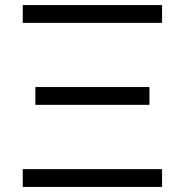

<svg xmlns="http://www.w3.org/2000/svg" viewBox="-20 -740 732 760"><path d="M70 -649.5V-720H621.5V-649.5ZM120 -325V-395.5H571.5V-325ZM70 0V-70.5H621.5V0Z"/></svg>

Font: Vela Sans
Style: Regular
Weight: 400
Designer: Principal design: Mikhail Sharanda - project Manrope.
Design modification: Ravid Balaliev
Foundry: Mikhail Sharanda
Version: Version 1.001